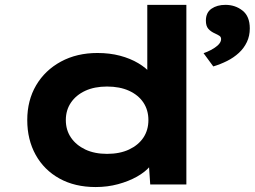

<svg xmlns="http://www.w3.org/2000/svg" viewBox="-20 -760 1049 791"><path d="M374.1 10.6Q288.5 10.6 225.2 -24.4Q161.8 -59.4 127 -122Q92.3 -184.6 92.3 -265.3Q92.3 -346.4 128.8 -408.5Q165.4 -470.6 230.9 -506.2Q296.4 -541.7 381.6 -541.7Q431.8 -541.7 474.3 -530.5Q516.9 -519.2 549.9 -499.5Q582.9 -479.8 602.4 -455.9Q622 -432.1 625.5 -406.5L586.8 -397.6V-740H747.8V0H598.9L589.7 -135L621.8 -124.8Q618.9 -99.7 598.6 -75.5Q578.3 -51.4 544.1 -32.2Q509.9 -13 466.3 -1.2Q422.6 10.6 374.1 10.6ZM421 -126.1Q473.3 -126.1 511.6 -144Q549.9 -162 570.7 -193Q591.4 -224.1 591.4 -265.3Q591.4 -306.5 570.7 -337.6Q549.9 -368.6 511.6 -386.1Q473.3 -403.5 421 -403.5Q369.4 -403.5 331.6 -386.1Q293.7 -368.6 272.5 -337.6Q251.2 -306.5 251.2 -265.3Q251.2 -224.1 272.5 -193Q293.7 -162 331.6 -144Q369.4 -126.1 421 -126.1ZM858.7 -486.3 818.6 -540.9Q832.6 -545.5 849.2 -554.1Q865.8 -562.7 878.4 -574.5Q890.9 -586.4 890.9 -598.7Q890.9 -607.8 884.3 -612.2Q877.7 -616.6 866.4 -621.8Q848 -629.9 838.1 -641.5Q828.2 -653.1 828.2 -674.9Q828.2 -708.1 851.3 -724.1Q874.4 -740 908.7 -740Q949.2 -740 979.1 -716.4Q1009.1 -692.8 1009.1 -642.9Q1009.1 -612 997.1 -586.8Q985.2 -561.5 964 -542Q942.8 -522.5 915.5 -508.8Q888.3 -495.2 858.7 -486.3Z"/></svg>

Font: Lexend Peta
Style: Regular
Weight: 400
Designer: Bonnie Shaver-Troup, Thomas Jockin
Foundry: Lexend
Version: Version 1.007